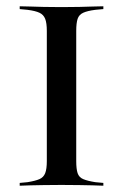

<svg xmlns="http://www.w3.org/2000/svg" viewBox="-20 -591 392 611"><path d="M166.1 -2.4Q141.1 -2.4 118.5 -2Q96 -1.6 77 -1.2Q58.1 -0.8 42.7 0V-8.9L67.7 -11.3Q92.7 -15.3 105.6 -21Q118.5 -26.6 123.8 -39.9Q129 -53.2 129 -78.2V-492.7Q129 -517.7 123.8 -531Q118.5 -544.4 105.6 -550.4Q92.7 -556.5 67.7 -559.7L42.7 -562.1V-571Q58.1 -571 77 -570.2Q96 -569.4 118.5 -569Q141.1 -568.5 166.1 -568.5H175.8H184.7Q210.5 -568.5 233.1 -569Q255.6 -569.4 274.6 -570.2Q293.5 -571 308.9 -571V-562.1L283.1 -559.7Q258.1 -556.5 244.8 -550.4Q231.5 -544.4 227 -531Q222.6 -517.7 222.6 -492.7V-78.2Q222.6 -53.2 227 -39.9Q231.5 -26.6 244.8 -21Q258.1 -15.3 283.1 -11.3L308.9 -8.9V0Q293.5 -0.8 274.6 -1.2Q255.6 -1.6 233.1 -2Q210.5 -2.4 184.7 -2.4H175.8Z"/></svg>

Font: Playfair 144pt SemiExpanded Medium
Style: Regular
Weight: 500
Width: 6
Designer: Claus Eggers Sørensen
Foundry: Claus Eggers Sørensen
Version: Version 2.203